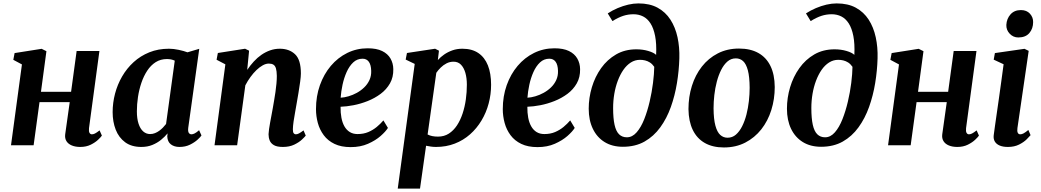

<svg xmlns="http://www.w3.org/2000/svg" viewBox="-20 -851 6100 1125"><path d="M501.5 -100Q499.5 -81 504.5 -72.5Q509.5 -64 518.5 -64Q527 -64 536.5 -68.8Q546 -73.5 563.5 -87L577 -56.5Q572 -48.5 555.2 -32.5Q538.5 -16.5 511.8 -3.2Q485 10 450.5 10Q421.5 10 400.5 1.2Q379.5 -7.5 369.2 -24.2Q359 -41 362 -64L388.5 -252.5H211.5L177 0H44.5L108.5 -473.5L58 -500.5L65.5 -540L224 -565L252 -551L220 -313H396.5L429 -552H562.5Z M1083 -102.5Q1080.5 -81 1086.2 -72.5Q1092 -64 1102 -64Q1110 -64 1120.5 -69.2Q1131 -74.5 1146.5 -88L1160.5 -57.5Q1155.5 -49 1137.8 -32.8Q1120 -16.5 1093 -3.2Q1066 10 1031.5 10Q1001 10 981.2 -5.2Q961.5 -20.5 960 -51.5L962 -69.5Q946 -50 923.8 -31.8Q901.5 -13.5 872.8 -1.8Q844 10 808 10Q750.5 10 713.2 -17.5Q676 -45 658 -91.2Q640 -137.5 640 -194Q640 -248.5 654 -302Q668 -355.5 695.5 -403Q723 -450.5 763 -487Q803 -523.5 855 -544.5Q907 -565.5 970 -565.5Q996.5 -565.5 1027 -559Q1057.5 -552.5 1078.5 -544.5L1147.5 -565ZM1004 -495.5Q993.5 -500.5 982 -502.8Q970.5 -505 958 -505Q921 -505 892.2 -486.8Q863.5 -468.5 842.8 -437Q822 -405.5 808.5 -365.8Q795 -326 788.5 -283Q782 -240 782 -199Q782 -156 791.8 -126.2Q801.5 -96.5 819 -81Q836.5 -65.5 859.5 -65.5Q874.5 -65.5 887.8 -70.8Q901 -76 912.8 -84.5Q924.5 -93 934.5 -103.2Q944.5 -113.5 953 -124.5Z M1428.5 -441.5Q1446 -467.5 1466.8 -490.2Q1487.5 -513 1511.8 -529.8Q1536 -546.5 1563 -556Q1590 -565.5 1619.5 -565.5Q1674.5 -565.5 1708.8 -533.2Q1743 -501 1743 -420.5Q1743 -403 1738.8 -372.2Q1734.5 -341.5 1729 -307.8Q1723.5 -274 1718.5 -246.5Q1714.5 -221.5 1709.2 -193.5Q1704 -165.5 1700.2 -139.5Q1696.5 -113.5 1696 -93.5Q1696 -76 1701 -70Q1706 -64 1713 -64Q1721.5 -64 1731.8 -69.2Q1742 -74.5 1758.5 -87L1771.5 -56.5Q1766.5 -49.5 1749.2 -33.2Q1732 -17 1704 -3.5Q1676 10 1637.5 10Q1603 10 1585 -0.5Q1567 -11 1560.2 -28Q1553.5 -45 1553.5 -64.5Q1554 -77 1556.5 -94.8Q1559 -112.5 1562.8 -133.2Q1566.5 -154 1570.8 -176Q1575 -198 1578.5 -218Q1582 -239 1586.2 -262.8Q1590.5 -286.5 1594 -311.8Q1597.5 -337 1599.8 -361Q1602 -385 1602 -406.5Q1601.5 -435 1596.8 -450.5Q1592 -466 1581.8 -472.2Q1571.5 -478.5 1555 -478.5Q1538 -478.5 1519.5 -468.2Q1501 -458 1482.8 -440.5Q1464.5 -423 1447.8 -400Q1431 -377 1417.5 -351L1369.5 0H1237L1300.5 -474L1249 -501L1256.5 -540.5L1416 -565.5L1439.5 -554Z M2253 -101.5Q2240 -80.5 2210.2 -54.2Q2180.5 -28 2136.2 -8.5Q2092 11 2035 11Q1979 11 1940 -7.8Q1901 -26.5 1877 -58.8Q1853 -91 1842.2 -130.8Q1831.5 -170.5 1831.5 -211.5Q1831.5 -287 1854.5 -351.8Q1877.5 -416.5 1918.5 -465Q1959.5 -513.5 2014.8 -540.8Q2070 -568 2134.5 -568Q2186.5 -568 2219.2 -552Q2252 -536 2268 -508.2Q2284 -480.5 2284.5 -446Q2285.5 -398.5 2265 -362.5Q2244.5 -326.5 2210.2 -301Q2176 -275.5 2134.5 -259Q2093 -242.5 2051.5 -234.5Q2010 -226.5 1975.5 -225.5Q1975 -190.5 1980.5 -161.2Q1986 -132 1998.2 -110.5Q2010.5 -89 2029.8 -77.2Q2049 -65.5 2075 -65.5Q2110 -65.5 2137.8 -77.2Q2165.5 -89 2187.5 -107.2Q2209.5 -125.5 2226.5 -145.5ZM2104.5 -507Q2072.5 -507 2049.5 -485.2Q2026.5 -463.5 2011 -428.8Q1995.5 -394 1987 -354.2Q1978.5 -314.5 1976 -278.5Q1997.5 -279.5 2022.2 -286.8Q2047 -294 2070.8 -307Q2094.5 -320 2114 -338.8Q2133.5 -357.5 2144.8 -382Q2156 -406.5 2155 -436Q2154 -471.5 2141 -489.2Q2128 -507 2104.5 -507Z M2310.5 254 2410 -476.5 2357 -502 2364.5 -540.5 2529.5 -565.5 2552 -554 2545.5 -499Q2561 -516.5 2582.5 -531.5Q2604 -546.5 2630.8 -556Q2657.5 -565.5 2689.5 -565.5Q2745.5 -565.5 2782.8 -540.2Q2820 -515 2838.8 -467.8Q2857.5 -420.5 2857.5 -354.5Q2857.5 -298 2843.2 -244.5Q2829 -191 2801.2 -144.8Q2773.5 -98.5 2734.2 -63.8Q2695 -29 2644.5 -9.5Q2594 10 2534.5 10Q2520.5 10 2505.5 8Q2490.5 6 2476.5 3L2441 254ZM2485.5 -63Q2498 -56.5 2513 -53.5Q2528 -50.5 2546.5 -50.5Q2582.5 -50.5 2610 -68.2Q2637.5 -86 2657.5 -116.2Q2677.5 -146.5 2690.5 -185.8Q2703.5 -225 2709.5 -268.2Q2715.5 -311.5 2715.5 -354.5Q2715.5 -393.5 2706.8 -424Q2698 -454.5 2681 -472Q2664 -489.5 2637.5 -489.5Q2615.5 -489.5 2596.5 -479.8Q2577.5 -470 2562.5 -455.2Q2547.5 -440.5 2536.5 -424.5Z M3347.5 -101.5Q3334.5 -80.5 3304.8 -54.2Q3275 -28 3230.8 -8.5Q3186.5 11 3129.5 11Q3073.5 11 3034.5 -7.8Q2995.5 -26.5 2971.5 -58.8Q2947.5 -91 2936.8 -130.8Q2926 -170.5 2926 -211.5Q2926 -287 2949 -351.8Q2972 -416.5 3013 -465Q3054 -513.5 3109.2 -540.8Q3164.5 -568 3229 -568Q3281 -568 3313.8 -552Q3346.5 -536 3362.5 -508.2Q3378.5 -480.5 3379 -446Q3380 -398.5 3359.5 -362.5Q3339 -326.5 3304.8 -301Q3270.5 -275.5 3229 -259Q3187.5 -242.5 3146 -234.5Q3104.5 -226.5 3070 -225.5Q3069.5 -190.5 3075 -161.2Q3080.5 -132 3092.8 -110.5Q3105 -89 3124.2 -77.2Q3143.5 -65.5 3169.5 -65.5Q3204.5 -65.5 3232.2 -77.2Q3260 -89 3282 -107.2Q3304 -125.5 3321 -145.5ZM3199 -507Q3167 -507 3144 -485.2Q3121 -463.5 3105.5 -428.8Q3090 -394 3081.5 -354.2Q3073 -314.5 3070.5 -278.5Q3092 -279.5 3116.8 -286.8Q3141.5 -294 3165.2 -307Q3189 -320 3208.5 -338.8Q3228 -357.5 3239.2 -382Q3250.5 -406.5 3249.5 -436Q3248.5 -471.5 3235.5 -489.2Q3222.5 -507 3199 -507Z M3629.5 9Q3567.5 9 3522.8 -18.5Q3478 -46 3453.8 -96.2Q3429.5 -146.5 3429.5 -214Q3429.5 -278 3448 -339.8Q3466.5 -401.5 3502.2 -451.8Q3538 -502 3589.8 -532Q3641.5 -562 3708.5 -562Q3746 -562 3778.2 -552.5Q3810.5 -543 3824.5 -529.5Q3827.5 -595 3818.5 -640.5Q3809.5 -686 3791.5 -714Q3773.5 -742 3748 -754.8Q3722.5 -767.5 3692 -767.5Q3660.5 -767.5 3632 -758.2Q3603.5 -749 3568.5 -727.5L3541 -772.5Q3568.5 -790.5 3599.2 -803.5Q3630 -816.5 3661 -823.8Q3692 -831 3721 -831Q3787 -831 3833.2 -805.8Q3879.5 -780.5 3908.2 -736Q3937 -691.5 3949.8 -633Q3962.5 -574.5 3960.5 -509Q3958.5 -437.5 3946.5 -364.2Q3934.5 -291 3910.8 -224.2Q3887 -157.5 3848.8 -104.8Q3810.5 -52 3756.5 -21.5Q3702.5 9 3629.5 9ZM3653 -46.5Q3685 -46.5 3710.5 -75.8Q3736 -105 3754.8 -152.5Q3773.5 -200 3786.5 -255.5Q3799.5 -311 3806.2 -365Q3813 -419 3813.5 -459.5Q3802 -476 3788.2 -484.8Q3774.5 -493.5 3759.8 -497Q3745 -500.5 3730 -500.5Q3701 -500.5 3676.2 -484.8Q3651.5 -469 3632.5 -441.5Q3613.5 -414 3600 -378.2Q3586.5 -342.5 3579.5 -301.5Q3572.5 -260.5 3572.5 -218Q3572.5 -157.5 3581 -119.5Q3589.5 -81.5 3607.5 -64Q3625.5 -46.5 3653 -46.5Z M4310 -566.5Q4377 -566.5 4423.5 -540.5Q4470 -514.5 4494.5 -464.2Q4519 -414 4519.5 -341Q4519.5 -270.5 4499.5 -206.5Q4479.5 -142.5 4440.8 -93.2Q4402 -44 4346.8 -15.5Q4291.5 13 4221.5 13Q4156 13 4109.8 -13.2Q4063.5 -39.5 4039.2 -89.8Q4015 -140 4014 -211.5Q4014 -283.5 4034 -347.5Q4054 -411.5 4092.5 -460.8Q4131 -510 4186 -538.2Q4241 -566.5 4310 -566.5ZM4291.5 -509Q4263.5 -509 4242.2 -490.5Q4221 -472 4205.5 -441.2Q4190 -410.5 4180 -372.2Q4170 -334 4165.5 -293.8Q4161 -253.5 4161 -216.5Q4161.5 -152.5 4171.8 -114.8Q4182 -77 4200.2 -60.5Q4218.5 -44 4243 -44Q4271 -44 4292 -62.2Q4313 -80.5 4328.5 -111.2Q4344 -142 4353.8 -180.2Q4363.5 -218.5 4368 -259Q4372.5 -299.5 4372.5 -337Q4372 -401.5 4362 -439Q4352 -476.5 4334.2 -492.8Q4316.5 -509 4291.5 -509Z M4791 9Q4729 9 4684.2 -18.5Q4639.5 -46 4615.2 -96.2Q4591 -146.5 4591 -214Q4591 -278 4609.5 -339.8Q4628 -401.5 4663.8 -451.8Q4699.5 -502 4751.2 -532Q4803 -562 4870 -562Q4907.5 -562 4939.8 -552.5Q4972 -543 4986 -529.5Q4989 -595 4980 -640.5Q4971 -686 4953 -714Q4935 -742 4909.5 -754.8Q4884 -767.5 4853.5 -767.5Q4822 -767.5 4793.5 -758.2Q4765 -749 4730 -727.5L4702.5 -772.5Q4730 -790.5 4760.8 -803.5Q4791.5 -816.5 4822.5 -823.8Q4853.5 -831 4882.5 -831Q4948.5 -831 4994.8 -805.8Q5041 -780.5 5069.8 -736Q5098.5 -691.5 5111.2 -633Q5124 -574.5 5122 -509Q5120 -437.5 5108 -364.2Q5096 -291 5072.2 -224.2Q5048.5 -157.5 5010.2 -104.8Q4972 -52 4918 -21.5Q4864 9 4791 9ZM4814.5 -46.5Q4846.5 -46.5 4872 -75.8Q4897.5 -105 4916.2 -152.5Q4935 -200 4948 -255.5Q4961 -311 4967.8 -365Q4974.5 -419 4975 -459.5Q4963.5 -476 4949.8 -484.8Q4936 -493.5 4921.2 -497Q4906.5 -500.5 4891.5 -500.5Q4862.5 -500.5 4837.8 -484.8Q4813 -469 4794 -441.5Q4775 -414 4761.5 -378.2Q4748 -342.5 4741 -301.5Q4734 -260.5 4734 -218Q4734 -157.5 4742.5 -119.5Q4751 -81.5 4769 -64Q4787 -46.5 4814.5 -46.5Z M5640.5 -100Q5638.5 -81 5643.5 -72.5Q5648.5 -64 5657.5 -64Q5666 -64 5675.5 -68.8Q5685 -73.5 5702.5 -87L5716 -56.5Q5711 -48.5 5694.2 -32.5Q5677.5 -16.5 5650.8 -3.2Q5624 10 5589.5 10Q5560.5 10 5539.5 1.2Q5518.5 -7.5 5508.2 -24.2Q5498 -41 5501 -64L5527.5 -252.5H5350.5L5316 0H5183.5L5247.5 -473.5L5197 -500.5L5204.5 -540L5363 -565L5391 -551L5359 -313H5535.5L5568 -552H5701.5Z M5885.5 10Q5857 10 5837.5 1.8Q5818 -6.5 5809 -21.8Q5800 -37 5802.5 -58.5Q5805 -80 5809.8 -112Q5814.5 -144 5820.2 -184.8Q5826 -225.5 5832.8 -272.5Q5839.5 -319.5 5846.5 -370.8Q5853.5 -422 5860.5 -474.5L5802.5 -501.5L5809.5 -540L5983 -565L6007.5 -553L5941.5 -100.5Q5939 -82 5943.5 -73Q5948 -64 5958 -64Q5967.5 -64 5978 -69.8Q5988.5 -75.5 6005.5 -89.5L6018.5 -59Q6012.5 -51.5 5995.8 -34.8Q5979 -18 5951.2 -4Q5923.5 10 5885.5 10ZM5946.5 -631.5Q5917 -631.5 5896.2 -653.5Q5875.5 -675.5 5876.5 -705Q5878.5 -741.5 5901 -766.8Q5923.5 -792 5962 -792Q5995.5 -792 6014.8 -770.8Q6034 -749.5 6033.5 -721.5Q6033.5 -683.5 6011.5 -657.5Q5989.5 -631.5 5946.5 -631.5Z"/></svg>

Font: Merriweather 24pt
Style: Bold Italic
Weight: 700
Italic angle: -7.8°
Designer: Eben Sorkin
Foundry: Eben Sorkin
Version: Version 2.101